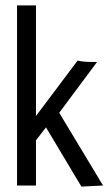

<svg xmlns="http://www.w3.org/2000/svg" viewBox="-20 -686 415 710"><path d="M281 4 150 -215 113 -167V0H43V-666H113V-257L267 -462Q288 -457 314 -457H339L199 -269L361 0Z"/></svg>

Font: Inconsolata Condensed Medium
Style: Regular
Weight: 500
Width: 3
Monospace: yes
Designer: Raph Levien, Cyreal, Brenton Simpson
Foundry: Raph Levien, Cyreal, Google
Version: Version 3.100; ttfautohint (v1.8.4.7-5d5b)